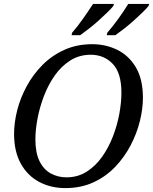

<svg xmlns="http://www.w3.org/2000/svg" viewBox="-20 -951 783 982"><path d="M314 11Q240 11 180.5 -20.5Q121 -52 86.5 -114Q52 -176 52 -266Q52 -324 68 -387Q84 -450 116.5 -510Q149 -570 197 -618.5Q245 -667 309 -696Q373 -725 452 -725Q521 -725 580 -696Q639 -667 675 -606.5Q711 -546 711 -450Q711 -395 695.5 -332Q680 -269 648.5 -208.5Q617 -148 569.5 -98Q522 -48 458 -18.5Q394 11 314 11ZM320 -44Q378 -44 423.5 -73Q469 -102 502.5 -149.5Q536 -197 558 -254.5Q580 -312 590.5 -370Q601 -428 601 -477Q601 -578 556.5 -624.5Q512 -671 444 -671Q386 -671 340 -642Q294 -613 260.5 -565.5Q227 -518 205 -460.5Q183 -403 172 -345Q161 -287 161 -238Q161 -170 182 -127Q203 -84 239.5 -64Q276 -44 320 -44ZM529 -784Q557 -816 585.5 -855.5Q614 -895 636 -931H743L740 -921Q730 -908 709.5 -888Q689 -868 664.5 -846Q640 -824 615 -804.5Q590 -785 570 -771H526ZM349 -784Q377 -816 405.5 -856.5Q434 -897 456 -931H563L560 -921Q550 -908 529.5 -888Q509 -868 484.5 -846Q460 -824 435 -804.5Q410 -785 390 -771H346Z"/></svg>

Font: NotoSerif-Italic
Style: Regular
Weight: 400
Italic angle: -12°
Designer: Monotype Design Team
Foundry: Monotype Imaging Inc.
Version: Version 2.007; ttfautohint (v1.8) -l 8 -r 50 -G 200 -x 14 -D